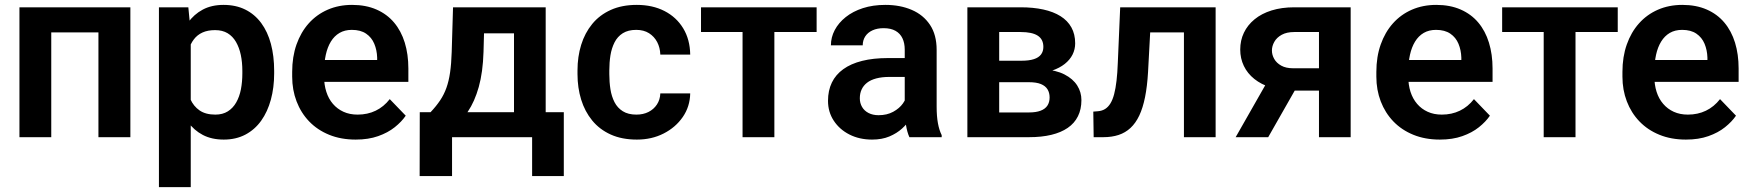

<svg xmlns="http://www.w3.org/2000/svg" viewBox="-20 -558 7121 781"><path d="M412.6 -528.3V-426.3H154.3V-528.3ZM188.5 -528.3V0H59.1V-528.3ZM510.3 -528.3V0H380.4V-528.3Z M755.9 -426.8V203.1H626.5V-528.3H746.1ZM1095.2 -269.5V-259.3Q1095.2 -201.7 1081.8 -152.6Q1068.4 -103.5 1042.5 -67.1Q1016.6 -30.8 978.3 -10.5Q939.9 9.8 890.1 9.8Q841.3 9.8 805.2 -9Q769 -27.8 744.1 -62.5Q719.2 -97.2 704.3 -143.3Q689.5 -189.5 682.1 -244.1V-276.9Q689.5 -335 704.3 -382.6Q719.2 -430.2 744.1 -465.1Q769 -500 804.9 -519Q840.8 -538.1 889.2 -538.1Q939.5 -538.1 977.8 -519Q1016.1 -500 1042.5 -464.4Q1068.8 -428.7 1082 -379.4Q1095.2 -330.1 1095.2 -269.5ZM965.8 -259.3V-269.5Q965.8 -304.7 959.5 -334.7Q953.1 -364.7 939.9 -387.5Q926.8 -410.2 905.8 -422.9Q884.8 -435.5 855 -435.5Q825.2 -435.5 803.7 -425.8Q782.2 -416 768.6 -397.9Q754.9 -379.9 747.3 -355.2Q739.7 -330.6 737.3 -300.8V-219.7Q741.7 -183.6 754.4 -154.8Q767.1 -126 791.7 -108.9Q816.4 -91.8 856 -91.8Q885.7 -91.8 906.7 -105Q927.7 -118.2 940.9 -141.4Q954.1 -164.6 960 -194.8Q965.8 -225.1 965.8 -259.3Z M1426.8 9.8Q1366.7 9.8 1318.8 -9.8Q1271 -29.3 1237.5 -64.2Q1204.1 -99.1 1186.3 -145.8Q1168.5 -192.4 1168.5 -246.1V-265.6Q1168.5 -326.7 1186 -376.7Q1203.6 -426.8 1235.8 -462.9Q1268.1 -499 1313 -518.6Q1357.9 -538.1 1412.1 -538.1Q1468.3 -538.1 1511.2 -519.3Q1554.2 -500.5 1583 -466.3Q1611.8 -432.1 1626.5 -384.5Q1641.1 -336.9 1641.1 -279.3V-225.1H1227.1V-314H1514.2V-323.7Q1513.2 -354.5 1502.4 -380.1Q1491.7 -405.8 1469.2 -421.1Q1446.8 -436.5 1411.1 -436.5Q1382.3 -436.5 1361.1 -424.1Q1339.8 -411.6 1325.9 -388.9Q1312 -366.2 1305.2 -335Q1298.3 -303.7 1298.3 -265.6V-246.1Q1298.3 -212.9 1307.4 -184.6Q1316.4 -156.2 1334.2 -135.5Q1352.1 -114.7 1377.2 -103.3Q1402.3 -91.8 1434.6 -91.8Q1475.1 -91.8 1508.1 -107.7Q1541 -123.5 1565.4 -154.8L1630.4 -87.4Q1613.8 -63 1585.7 -40.5Q1557.6 -18.1 1518.1 -4.2Q1478.5 9.8 1426.8 9.8Z M1822.8 -528.3H1951.7L1946.8 -346.7Q1944.3 -264.2 1927.5 -204.3Q1910.6 -144.5 1883.1 -104Q1855.5 -63.5 1820.6 -38.6Q1785.6 -13.7 1747.6 0H1716.8L1716.3 -100.6L1731.4 -101.6Q1754.4 -126 1770.3 -149.7Q1786.1 -173.3 1795.9 -200.7Q1805.7 -228 1810.8 -263.4Q1815.9 -298.8 1817.4 -346.7ZM1857.4 -528.3H2199.7V0H2070.8V-422.4H1857.4ZM1687.5 -101.6H2273.4V158.2H2144.5V0H1818.8V158.2H1687Z M2568.8 -91.8Q2596.2 -91.8 2617.7 -102.5Q2639.2 -113.3 2652.1 -132.8Q2665 -152.3 2666 -178.2H2787.6Q2786.6 -124.5 2757.3 -82Q2728 -39.6 2679.4 -14.9Q2630.9 9.8 2570.8 9.8Q2509.8 9.8 2464.4 -10.7Q2418.9 -31.2 2388.9 -67.9Q2358.9 -104.5 2344 -152.8Q2329.1 -201.2 2329.1 -256.3V-272Q2329.1 -327.1 2344 -375.5Q2358.9 -423.8 2388.9 -460.4Q2418.9 -497.1 2464.4 -517.6Q2509.8 -538.1 2570.3 -538.1Q2634.3 -538.1 2682.9 -513.2Q2731.4 -488.3 2759 -442.9Q2786.6 -397.5 2787.6 -335.9H2666Q2665 -364.3 2653.3 -386.7Q2641.6 -409.2 2620.1 -422.9Q2598.6 -436.5 2567.9 -436.5Q2535.2 -436.5 2513.4 -422.9Q2491.7 -409.2 2479.7 -385.5Q2467.8 -361.8 2463.1 -332.8Q2458.5 -303.7 2458.5 -272V-256.3Q2458.5 -224.1 2463.1 -194.8Q2467.8 -165.5 2479.7 -142.3Q2491.7 -119.1 2513.4 -105.5Q2535.2 -91.8 2568.8 -91.8Z M3129.9 -528.3V0H3000.5V-528.3ZM3301.8 -528.3V-427.7H2831.5V-528.3Z M3660.2 -112.3V-356Q3660.2 -382.8 3650.9 -402.3Q3641.6 -421.9 3622.6 -432.6Q3603.5 -443.4 3574.2 -443.4Q3548.3 -443.4 3529.1 -434.6Q3509.8 -425.8 3499.5 -409.9Q3489.3 -394 3489.3 -373.5H3359.9Q3359.9 -406.2 3375.5 -435.8Q3391.1 -465.3 3420.2 -488.5Q3449.2 -511.7 3490 -524.9Q3530.8 -538.1 3581.5 -538.1Q3641.6 -538.1 3688.7 -517.8Q3735.8 -497.6 3762.9 -457Q3790 -416.5 3790 -355V-124.5Q3790 -85 3795.2 -56.9Q3800.3 -28.8 3810.5 -8.3V0H3679.2Q3669.9 -20 3665 -51Q3660.2 -82 3660.2 -112.3ZM3678.2 -321.8 3679.2 -245.1H3597.7Q3567.4 -245.1 3544.4 -239Q3521.5 -232.9 3506.8 -221.4Q3492.2 -210 3484.9 -194.1Q3477.5 -178.2 3477.5 -158.2Q3477.5 -138.7 3486.6 -123Q3495.6 -107.4 3512.9 -98.4Q3530.3 -89.4 3553.7 -89.4Q3587.9 -89.4 3613.3 -103.3Q3638.7 -117.2 3652.8 -137.2Q3667 -157.2 3668 -175.3L3705.1 -119.6Q3698.2 -99.6 3684.6 -77.1Q3670.9 -54.7 3649.4 -35.2Q3627.9 -15.6 3597.7 -2.9Q3567.4 9.8 3527.3 9.8Q3476.1 9.8 3435.5 -10.7Q3395 -31.2 3371.6 -66.9Q3348.1 -102.5 3348.1 -147.9Q3348.1 -189.9 3363.8 -222.2Q3379.4 -254.4 3410.2 -276.6Q3440.9 -298.8 3486.6 -310.3Q3532.2 -321.8 3591.3 -321.8Z M4166 -223.6H3998.5L3997.6 -311H4135.3Q4166 -311 4185.5 -317.4Q4205.1 -323.7 4214.6 -336.4Q4224.1 -349.1 4224.1 -367.2Q4224.1 -382.8 4218.3 -394.3Q4212.4 -405.8 4200.9 -413.1Q4189.5 -420.4 4172.1 -424.1Q4154.8 -427.7 4131.8 -427.7H4044.4V0H3915V-528.3H4131.8Q4183.1 -528.3 4224.1 -519.3Q4265.1 -510.3 4293.9 -492.2Q4322.8 -474.1 4338.1 -446.5Q4353.5 -418.9 4353.5 -381.8Q4353.5 -357.4 4342.8 -335.9Q4332 -314.5 4311 -297.9Q4290 -281.2 4259.3 -270.8Q4228.5 -260.3 4189 -257.8ZM4166 0H3963.9L4011.7 -100.6H4166Q4194.3 -100.6 4212.9 -107.7Q4231.4 -114.7 4240.5 -128.4Q4249.5 -142.1 4249.5 -161.6Q4249.5 -180.7 4241 -194.6Q4232.4 -208.5 4214.1 -216.1Q4195.8 -223.6 4166 -223.6H4032.7L4033.7 -311H4188.5L4222.7 -276.4Q4275.4 -272.9 4310.1 -255.1Q4344.7 -237.3 4361.8 -210.2Q4378.9 -183.1 4378.9 -150.9Q4378.9 -113.3 4364.7 -85Q4350.6 -56.6 4323.2 -37.8Q4295.9 -19 4256.3 -9.5Q4216.8 0 4166 0Z M4827.6 -528.3V-426.3H4568.8V-528.3ZM4924.8 -528.3V0H4795.9V-528.3ZM4536.6 -528.3H4664.1L4649.9 -264.6Q4646.5 -206.5 4637.7 -162.8Q4628.9 -119.1 4614.3 -88.1Q4599.6 -57.1 4578.6 -37.6Q4557.6 -18.1 4530 -9Q4502.4 0 4468.3 0H4428.7L4427.2 -104L4445.8 -105.5Q4462.9 -106.9 4475.3 -114.7Q4487.8 -122.6 4496.8 -137.2Q4505.9 -151.9 4512 -175Q4518.1 -198.2 4521.7 -229.7Q4525.4 -261.2 4526.9 -302.7Z M5154.8 -260.7H5287.1L5138.7 0H5006.3ZM5244.6 -528.3H5474.1V0H5345.2V-427.7H5244.6Q5213.9 -427.7 5193.6 -416.5Q5173.3 -405.3 5163.6 -387.9Q5153.8 -370.6 5153.8 -352.5Q5153.8 -335 5163.1 -318.4Q5172.4 -301.8 5191.7 -291Q5210.9 -280.3 5240.2 -280.3H5391.1V-189.5H5240.2Q5189.9 -189.5 5150.1 -201.9Q5110.4 -214.4 5082.3 -236.8Q5054.2 -259.3 5039.6 -289.8Q5024.9 -320.3 5024.9 -356.4Q5024.9 -393.6 5039.8 -424.8Q5054.7 -456.1 5083.3 -479.5Q5111.8 -502.9 5152.6 -515.6Q5193.4 -528.3 5244.6 -528.3Z M5836.9 9.8Q5776.9 9.8 5729 -9.8Q5681.2 -29.3 5647.7 -64.2Q5614.3 -99.1 5596.4 -145.8Q5578.6 -192.4 5578.6 -246.1V-265.6Q5578.6 -326.7 5596.2 -376.7Q5613.8 -426.8 5646 -462.9Q5678.2 -499 5723.1 -518.6Q5768.1 -538.1 5822.3 -538.1Q5878.4 -538.1 5921.4 -519.3Q5964.4 -500.5 5993.2 -466.3Q6022 -432.1 6036.6 -384.5Q6051.3 -336.9 6051.3 -279.3V-225.1H5637.2V-314H5924.3V-323.7Q5923.3 -354.5 5912.6 -380.1Q5901.9 -405.8 5879.4 -421.1Q5856.9 -436.5 5821.3 -436.5Q5792.5 -436.5 5771.2 -424.1Q5750 -411.6 5736.1 -388.9Q5722.2 -366.2 5715.3 -335Q5708.5 -303.7 5708.5 -265.6V-246.1Q5708.5 -212.9 5717.5 -184.6Q5726.6 -156.2 5744.4 -135.5Q5762.2 -114.7 5787.4 -103.3Q5812.5 -91.8 5844.7 -91.8Q5885.3 -91.8 5918.2 -107.7Q5951.2 -123.5 5975.6 -154.8L6040.5 -87.4Q6023.9 -63 5995.8 -40.5Q5967.8 -18.1 5928.2 -4.2Q5888.7 9.8 5836.9 9.8Z M6388.7 -528.3V0H6259.3V-528.3ZM6560.5 -528.3V-427.7H6090.3V-528.3Z M6837.9 9.8Q6777.8 9.8 6730 -9.8Q6682.1 -29.3 6648.7 -64.2Q6615.2 -99.1 6597.4 -145.8Q6579.6 -192.4 6579.6 -246.1V-265.6Q6579.6 -326.7 6597.2 -376.7Q6614.7 -426.8 6647 -462.9Q6679.2 -499 6724.1 -518.6Q6769 -538.1 6823.2 -538.1Q6879.4 -538.1 6922.4 -519.3Q6965.3 -500.5 6994.1 -466.3Q7022.9 -432.1 7037.6 -384.5Q7052.2 -336.9 7052.2 -279.3V-225.1H6638.2V-314H6925.3V-323.7Q6924.3 -354.5 6913.6 -380.1Q6902.8 -405.8 6880.4 -421.1Q6857.9 -436.5 6822.3 -436.5Q6793.5 -436.5 6772.2 -424.1Q6751 -411.6 6737.1 -388.9Q6723.1 -366.2 6716.3 -335Q6709.5 -303.7 6709.5 -265.6V-246.1Q6709.5 -212.9 6718.5 -184.6Q6727.5 -156.2 6745.4 -135.5Q6763.2 -114.7 6788.3 -103.3Q6813.5 -91.8 6845.7 -91.8Q6886.2 -91.8 6919.2 -107.7Q6952.1 -123.5 6976.6 -154.8L7041.5 -87.4Q7024.9 -63 6996.8 -40.5Q6968.8 -18.1 6929.2 -4.2Q6889.6 9.8 6837.9 9.8Z"/></svg>

Font: Roboto SemiBold
Style: Regular
Weight: 600
Designer: Christian Robertson
Foundry: Google
Version: Version 3.009; 2024